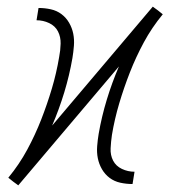

<svg xmlns="http://www.w3.org/2000/svg" viewBox="-20 -554 540 578"><path d="M35 4 31 1Q31 1 31 1Q31 1 31 1L20 -7L5 -19Q38 -59 62 -103.5Q86 -148 104 -194Q122 -240 136 -287Q150 -334 158 -382Q162 -402 162.5 -422.5Q163 -443 154.5 -459.5Q146 -476 128 -484.5Q110 -493 90 -493L96 -530Q115 -530 133 -526Q151 -522 165 -511.5Q179 -501 188 -485.5Q197 -470 200.5 -452.5Q204 -435 202.5 -416Q201 -397 198 -379Q189 -327 173.5 -276Q158 -225 137 -176L440 -534L444 -531Q444 -531 444 -531Q444 -531 444 -531L455 -523L470 -511Q437 -471 413 -426.5Q389 -382 371 -336Q353 -290 339 -243Q325 -196 317 -148Q314 -128 313 -107.5Q312 -87 320.5 -70.5Q329 -54 347 -45.5Q365 -37 385 -37L379 0Q360 0 342 -4Q324 -8 310 -18.5Q296 -29 287 -44.5Q278 -60 274.5 -77.5Q271 -95 272.5 -114Q274 -133 277 -151Q286 -203 301.5 -254Q317 -305 338 -354Z"/></svg>

Font: Iosevka Slab XLtObl
Style: Regular
Weight: 200
Italic angle: -9°
Monospace: yes
Designer: Belleve Invis
Foundry: Belleve Invis
Version: Version 11.1.1; ttfautohint (v1.8.3)